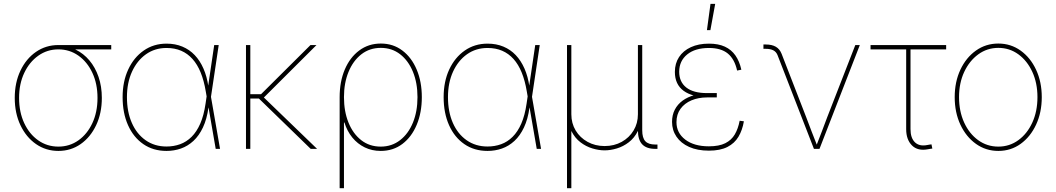

<svg xmlns="http://www.w3.org/2000/svg" viewBox="-20 -773 5486 997"><path d="M283.2 10.7Q218.3 10.7 167 -24.9Q115.7 -60.5 86.2 -122.8Q56.6 -185.1 56.6 -264.6Q56.6 -344.2 86.2 -406.2Q115.7 -468.3 167 -503.7Q218.3 -539.1 283.2 -539.1H557.6V-516.6H338.9H283.2Q225.1 -516.6 179 -483.9Q132.8 -451.2 106 -394.5Q79.1 -337.9 79.1 -264.6Q79.1 -190.9 105.7 -133.8Q132.3 -76.7 178.5 -44.2Q224.6 -11.7 283.2 -11.7Q341.3 -11.7 387.2 -44.2Q433.1 -76.7 459.7 -133.8Q486.3 -190.9 486.3 -264.6Q486.3 -337.9 459.7 -394.8Q433.1 -451.7 387.2 -484.1Q341.3 -516.6 283.2 -516.6V-535.2Q331.5 -535.2 372.6 -515.4Q413.6 -495.6 444.1 -459.5Q474.6 -423.3 491.7 -373.8Q508.8 -324.2 508.8 -264.6Q508.8 -185.1 479.2 -122.8Q449.7 -60.5 398.9 -24.9Q348.1 10.7 283.2 10.7Z M844.7 10.7Q775.4 10.7 724.1 -24.7Q672.9 -60.1 644.8 -123Q616.7 -186 616.7 -268.6Q616.7 -349.6 645.8 -412.1Q674.8 -474.6 726.3 -510.5Q777.8 -546.4 844.7 -546.4Q890.1 -546.4 927 -531Q963.9 -515.6 991.2 -486.8Q1018.6 -458 1036.6 -416.7Q1054.7 -375.5 1062 -323.7H1067.9L1075.2 -272L1122.6 0H1100.1L1048.3 -299.3Q1039.1 -354.5 1022 -396.5Q1004.9 -438.5 979.5 -466.8Q954.1 -495.1 920.7 -509.5Q887.2 -523.9 844.7 -523.9Q784.2 -523.9 738 -491.2Q691.9 -458.5 665.5 -400.9Q639.2 -343.3 639.2 -268.6Q639.2 -192.4 664.6 -134.8Q689.9 -77.1 736.3 -44.7Q782.7 -12.2 844.7 -12.2Q882.3 -12.2 915.3 -24.2Q948.2 -36.1 974.9 -62.5Q1001.5 -88.9 1020 -131.3Q1038.6 -173.8 1047.4 -234.9L1092.3 -539.1H1115.7L1075.2 -268.1L1068.4 -214.4H1062.5Q1054.2 -154.3 1033.9 -111.3Q1013.7 -68.4 984.4 -41.3Q955.1 -14.2 919.4 -1.7Q883.8 10.7 844.7 10.7Z M1279.8 -539.1V0H1257.3V-539.1ZM1623.5 -539.1 1344.7 -261.2H1265.1V-283.7H1335.4L1592.3 -539.1ZM1593.3 0 1317.9 -267.6 1344.2 -272.5 1626.5 0Z M1743.7 204.1V-268.6Q1743.7 -349.1 1770.3 -411.9Q1796.9 -474.6 1845.2 -510.7Q1893.6 -546.9 1957.5 -546.9Q2021.5 -546.9 2069.3 -510.7Q2117.2 -474.6 2143.8 -411.6Q2170.4 -348.6 2170.4 -268.6Q2170.4 -188 2143.8 -124.8Q2117.2 -61.5 2069.3 -25.4Q2021.5 10.7 1957 10.7Q1911.6 10.7 1874 -7.6Q1836.4 -25.9 1809.3 -59.1Q1782.2 -92.3 1768.6 -136.7H1766.1V204.1ZM1957 -11.7Q2014.6 -11.7 2057.6 -45.2Q2100.6 -78.6 2124.3 -136.5Q2147.9 -194.3 2147.9 -268.6Q2147.9 -342.3 2124.3 -400.1Q2100.6 -458 2057.9 -491.2Q2015.1 -524.4 1957.5 -524.4Q1899.4 -524.4 1856.4 -491Q1813.5 -457.5 1789.8 -399.7Q1766.1 -341.8 1766.1 -268.6Q1766.1 -194.3 1789.6 -136.5Q1813 -78.6 1855.7 -45.2Q1898.4 -11.7 1957 -11.7Z M2511.7 10.7Q2442.4 10.7 2391.1 -24.7Q2339.8 -60.1 2311.8 -123Q2283.7 -186 2283.7 -268.6Q2283.7 -349.6 2312.7 -412.1Q2341.8 -474.6 2393.3 -510.5Q2444.8 -546.4 2511.7 -546.4Q2557.1 -546.4 2594 -531Q2630.9 -515.6 2658.2 -486.8Q2685.5 -458 2703.6 -416.7Q2721.7 -375.5 2729 -323.7H2734.9L2742.2 -272L2789.6 0H2767.1L2715.3 -299.3Q2706.1 -354.5 2689 -396.5Q2671.9 -438.5 2646.5 -466.8Q2621.1 -495.1 2587.6 -509.5Q2554.2 -523.9 2511.7 -523.9Q2451.2 -523.9 2405 -491.2Q2358.9 -458.5 2332.5 -400.9Q2306.2 -343.3 2306.2 -268.6Q2306.2 -192.4 2331.5 -134.8Q2356.9 -77.1 2403.3 -44.7Q2449.7 -12.2 2511.7 -12.2Q2549.3 -12.2 2582.3 -24.2Q2615.2 -36.1 2641.8 -62.5Q2668.5 -88.9 2687 -131.3Q2705.6 -173.8 2714.4 -234.9L2759.3 -539.1H2782.7L2742.2 -268.1L2735.4 -214.4H2729.5Q2721.2 -154.3 2700.9 -111.3Q2680.7 -68.4 2651.4 -41.3Q2622.1 -14.2 2586.4 -1.7Q2550.8 10.7 2511.7 10.7Z M2924.3 204.1V-539.1H2946.8V-179.7Q2946.8 -132.8 2969.2 -95.5Q2991.7 -58.1 3031 -36.4Q3070.3 -14.6 3119.6 -14.6Q3169.4 -14.6 3208.5 -36.4Q3247.6 -58.1 3270 -95.5Q3292.5 -132.8 3292.5 -179.7V-539.1H3314.9V-96.7Q3314.9 -56.6 3331.1 -39.6Q3347.2 -22.5 3382.3 -22.5H3394V0H3382.3Q3337.4 0 3314.9 -23.4Q3292.5 -46.9 3292.5 -96.7V-179.7H3310.1Q3310.1 -127.9 3292 -92Q3273.9 -56.2 3245.1 -34.2Q3216.3 -12.2 3183.1 -2.2Q3149.9 7.8 3119.6 7.8Q3089.4 7.8 3056.2 -2.2Q3022.9 -12.2 2994.1 -34.2Q2965.3 -56.2 2947.3 -92Q2929.2 -127.9 2929.2 -179.7H2946.8V204.1Z M3661.1 9.3Q3601.6 9.3 3558.6 -10Q3515.6 -29.3 3492.7 -63.2Q3469.7 -97.2 3469.7 -140.1Q3469.7 -175.8 3484.1 -203.6Q3498.5 -231.4 3524.7 -250.5Q3550.8 -269.5 3586.4 -279.3Q3622.1 -289.1 3665 -289.1H3702.1V-267.1H3651.4Q3606.9 -267.1 3570.8 -252Q3534.7 -236.8 3513.7 -208Q3492.7 -179.2 3492.7 -138.7Q3492.7 -83 3538.3 -48.1Q3584 -13.2 3661.1 -13.2Q3713.9 -13.2 3746.1 -29.3Q3778.3 -45.4 3795.7 -75.2Q3813 -105 3820.8 -146L3842.8 -143.1Q3835 -97.2 3814.7 -63Q3794.4 -28.8 3757.1 -9.8Q3719.7 9.3 3661.1 9.3ZM3664.1 -267.6Q3620.1 -267.6 3586.4 -276.1Q3552.7 -284.7 3530 -301.3Q3507.3 -317.9 3495.8 -342.5Q3484.4 -367.2 3484.4 -399.4Q3484.4 -443.8 3506.1 -476.8Q3527.8 -509.8 3567.6 -528.1Q3607.4 -546.4 3661.6 -546.4Q3710 -546.4 3743.9 -530.8Q3777.8 -515.1 3798.8 -485.1Q3819.8 -455.1 3829.6 -411.1L3807.6 -406.7Q3794.4 -466.3 3759.3 -495.1Q3724.1 -523.9 3661.6 -523.9Q3589.8 -523.9 3548.6 -490.5Q3507.3 -457 3506.8 -400.9Q3506.8 -347.7 3543.7 -318.6Q3580.6 -289.6 3651.4 -289.6H3702.1V-267.6ZM3650.9 -616.7 3669.4 -752.9H3693.8L3668.9 -616.7Z M4206.5 0 4017.1 -487.8Q4009.8 -504.9 3994.6 -512.2Q3979.5 -519.5 3956.1 -519.5H3944.3V-542H3956.1Q3988.3 -542 4008.5 -530.3Q4028.8 -518.6 4038.6 -493.7L4166.5 -164.1Q4180.7 -127 4194.8 -89.4Q4209 -51.8 4224.1 -14.6H4218.3Q4233.4 -51.8 4247.3 -89.4Q4261.2 -127 4275.4 -164.1L4421.4 -539.1H4444.8L4235.4 0Z M4798.8 2Q4745.6 12.2 4715.6 -17.8Q4685.5 -47.9 4685.5 -102.5V-516.6H4500.5V-539.1H4893.1V-516.6H4708V-102.5Q4708 -56.2 4731.2 -33.9Q4754.4 -11.7 4795.4 -20Q4800.8 -21 4806.4 -22Q4812 -22.9 4816.9 -23.4L4821.3 -1.5Q4815.9 -1 4810.1 0Q4804.2 1 4798.8 2Z M5164.1 10.7Q5099.1 10.7 5047.9 -25.9Q4996.6 -62.5 4967 -125.7Q4937.5 -189 4937.5 -268.6Q4937.5 -348.1 4967 -411.1Q4996.6 -474.1 5047.9 -510.5Q5099.1 -546.9 5164.1 -546.9Q5228.5 -546.9 5279.5 -510.5Q5330.6 -474.1 5360.1 -410.9Q5389.6 -347.7 5389.6 -268.6Q5389.6 -189 5360.1 -125.7Q5330.6 -62.5 5279.8 -25.9Q5229 10.7 5164.1 10.7ZM5164.1 -11.7Q5222.2 -11.7 5268.1 -45.2Q5314 -78.6 5340.6 -136.7Q5367.2 -194.8 5367.2 -268.6Q5367.2 -341.8 5340.6 -399.7Q5314 -457.5 5268.1 -491Q5222.2 -524.4 5164.1 -524.4Q5106 -524.4 5059.8 -490.7Q5013.7 -457 4986.8 -399.4Q4960 -341.8 4960 -268.6Q4960 -194.8 4986.6 -136.7Q5013.2 -78.6 5059.3 -45.2Q5105.5 -11.7 5164.1 -11.7Z"/></svg>

Font: Inter 18pt Thin
Style: Regular
Weight: 250
Designer: Rasmus Andersson
Foundry: rsms
Version: Version 4.001;git-66647c0bb